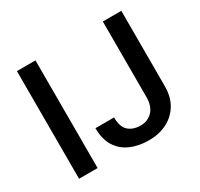

<svg xmlns="http://www.w3.org/2000/svg" viewBox="-151 -900 1141 1098"><g transform="rotate(-30 419.0 -350.5)"><path d="M203.1 -710.9V0H80.6V-710.9ZM647.9 -213.4V-710.9H770V-213.4Q770 -142.6 739.7 -92.8Q709.5 -43 657.2 -16.6Q605 9.8 538.6 9.8Q470.7 9.8 418.2 -13.2Q365.7 -36.1 335.9 -83.5Q306.2 -130.9 306.2 -203.6H429.2Q429.2 -141.1 459 -114.3Q488.8 -87.4 538.6 -87.4Q586.4 -87.4 617.2 -119.6Q647.9 -151.9 647.9 -213.4Z"/></g></svg>

Font: Vazirmatn RD Medium
Style: Regular
Weight: 500
Designer: Saber Rastikerdar
Foundry: Saber Rastikerdar
Version: Version 33.003